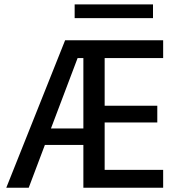

<svg xmlns="http://www.w3.org/2000/svg" viewBox="-20 -874 819 894"><path d="M692.4 -853.5V-789.6H327.6V-853.5ZM283.2 -686.5H739.7V-603.5H467.3V-381.8H712.4V-303.7H467.3V-83H739.7V0H368.2V-199.2H189L113.8 0H9.3ZM368.2 -603.5H341.3L217.3 -275.9H368.2Z"/></svg>

Font: Estedad-FD Medium
Style: Regular
Weight: 500
Designer: Amin Abedi
Version: Version 7.3